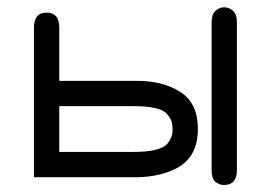

<svg xmlns="http://www.w3.org/2000/svg" viewBox="-20 -492 750 533"><path d="M351.6 -70.3Q425.8 -70.3 445.3 -93.8Q459 -111.3 459 -128.9Q459 -146.5 456.1 -155.3Q453.1 -164.1 443.4 -175.8Q424.8 -197.3 351.6 -197.3H144.5V-70.3ZM74.2 0V-415Q74.2 -457 109.4 -457Q144.5 -457 144.5 -415V-267.6H360.4Q431.6 -267.6 480.5 -236.8Q529.3 -206.1 529.3 -133.8Q529.3 -58.6 474.6 -27.3Q426.8 -1 360.4 0ZM567.4 -429.7Q567.4 -452.1 578.1 -461.9Q588.9 -471.7 602.5 -471.7Q616.2 -471.7 627 -461.9Q637.7 -452.1 637.7 -429.7V-19.5Q637.7 21.5 601.6 21.5Q587.9 21.5 577.6 12.2Q567.4 2.9 567.4 -19.5Z"/></svg>

Font: Jura
Style: DemiBold
Weight: 600
Version: Version 2.5